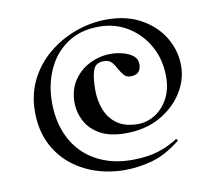

<svg xmlns="http://www.w3.org/2000/svg" viewBox="-71 -585 868 772"><g transform="rotate(-10 363.5 -198.5)"><path d="M380 106Q316 106 258.5 86.5Q201 67 157 29.5Q113 -8 88 -62.5Q63 -117 63 -187Q63 -258 92 -316Q121 -374 170.5 -415.5Q220 -457 282.5 -480Q345 -503 411 -503Q492 -503 551 -470Q610 -437 642 -383.5Q674 -330 674 -268Q674 -210 640.5 -157.5Q607 -105 547.5 -72Q488 -39 409 -39Q342 -39 302 -62.5Q262 -86 244 -122Q226 -158 226 -195Q226 -249 252 -287Q278 -325 318.5 -344.5Q359 -364 402 -364Q428 -364 452.5 -357.5Q477 -351 493.5 -338Q510 -325 510 -303Q510 -284 500 -272.5Q490 -261 467 -261Q450 -261 440.5 -272Q431 -283 423 -297Q415 -313 404 -326.5Q393 -340 370 -340Q337 -340 327 -312Q317 -284 317 -230Q317 -187 332 -149.5Q347 -112 379 -89.5Q411 -67 463 -67Q500 -67 533 -87.5Q566 -108 586.5 -146Q607 -184 607 -236Q607 -304 577 -359Q547 -414 494.5 -447Q442 -480 375 -480Q299 -480 245.5 -443.5Q192 -407 164.5 -346Q137 -285 137 -213Q137 -148 156.5 -95.5Q176 -43 212.5 -6Q249 31 300.5 51Q352 71 416 71Q449 71 479 66.5Q509 62 539 51Q569 40 601 20Q604 18 607 22Q610 26 607 28Q546 76 489.5 91Q433 106 380 106Z"/></g></svg>

Font: Cormorant
Style: Bold Italic
Weight: 700
Italic angle: -10°
Designer: Christian Thalmann (Catharsis Fonts)
Foundry: Catharsis Fonts
Version: Version 4.000